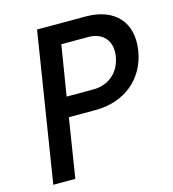

<svg xmlns="http://www.w3.org/2000/svg" viewBox="-109 -820 817 909"><g transform="rotate(-15 300.0 -365.0)"><path d="M40 0H148L194 -290H326C467 -290 572 -376 593 -510C614 -644 537 -730 395 -730H156ZM209 -387 249 -633H380C454 -633 495 -585 483 -510C471 -435 415 -387 341 -387Z"/></g></svg>

Font: JetBrains Mono SemiBold
Style: Italic
Weight: 472
Italic angle: -9°
Monospace: yes
Designer: Philipp Nurullin, Konstantin Bulenkov
Foundry: JetBrains
Version: Version 2.305